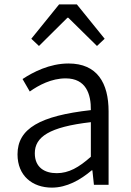

<svg xmlns="http://www.w3.org/2000/svg" viewBox="-20 -844 599 877"><path d="M217 13C285 13 347 -22 399 -66H402L409 0H476V-335C476 -465 424 -554 293 -554C206 -554 130 -514 83 -483L116 -426C157 -455 215 -486 280 -486C373 -486 396 -414 395 -341C163 -315 60 -257 60 -139C60 -41 128 13 217 13ZM239 -53C184 -53 139 -79 139 -144C139 -218 204 -264 395 -286V-128C340 -79 294 -53 239 -53ZM123 -667 158 -634 288 -763H292L423 -634L458 -667L331 -824H250Z"/></svg>

Font: Noto Sans CJK JP DemiLight
Style: Regular
Weight: 350
Designer: Ryoko NISHIZUKA (kana & ideographs); Paul D. Hunt (Latin, Greek & Cyrillic); Wenlong ZHANG (bopomofo); Sandoll Communica
Foundry: Adobe Systems Incorporated
Version: Version 1.004;PS 1.004;hotconv 1.0.82;makeotf.lib2.5.63406